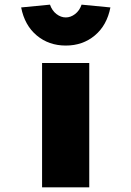

<svg xmlns="http://www.w3.org/2000/svg" viewBox="-20 -806 564 826"><path d="M161 0V-535H364V0ZM263 -610Q190 -610 138 -653.5Q86 -697 71 -774L195 -786Q204 -760 223 -745.5Q242 -731 263 -731Q284 -731 303 -745.5Q322 -760 331 -786L455 -774Q440 -697 388 -653.5Q336 -610 263 -610Z"/></svg>

Font: Lexend Peta Black
Style: Regular
Weight: 900
Version: Version 1.007